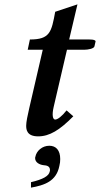

<svg xmlns="http://www.w3.org/2000/svg" viewBox="-20 -615 458 880"><path d="M206 53C174 53 147 76 142 104C141 106 141 108 141 110C141 130 162 140 179 142C195 143 209 147 209 164C209 166 209 168 208 171C204 192 177 207 122 220V245C184 234 238 216 252 146C255 135 256 124 256 114C256 74 237 53 206 53ZM114 -119C106.8 -87.8 100 -56 100 -39C100 -21 103 10 155 10C207 10 254 -19 316 -82L285 -109C264 -82 244 -67 233 -67C221.6 -67 217.4 -88 226 -125L287 -387H366C384 -387 411 -392 413 -403L418 -425C418 -431 409 -434 390 -434H297L335 -595L233 -561C216 -468 209 -434 117 -434L107 -387H176Z"/></svg>

Font: Linux Libertine O
Style: Bold Italic
Weight: 700
Italic angle: -11.5°
Designer: Philipp H. Poll
Foundry: Philipp H. Poll
Version: Version 4.1.0